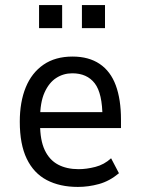

<svg xmlns="http://www.w3.org/2000/svg" viewBox="-20 -728 555 757"><path d="M287 9Q216 9 164.5 -18Q113 -45 85.5 -102Q58 -159 58 -248Q58 -326 81.5 -383.5Q105 -441 151.5 -473Q198 -505 266 -505Q330 -505 373 -476Q416 -447 436.5 -391.5Q457 -336 457 -256V-223H121V-286H401L384 -264Q384 -360 353.5 -399.5Q323 -439 265 -439Q230 -439 201.5 -420.5Q173 -402 155.5 -363Q138 -324 138 -260V-239Q138 -175 156.5 -136Q175 -97 209 -79Q243 -61 290 -61Q321 -61 356 -70Q391 -79 418 -104L449 -45Q412 -14 370.5 -2.5Q329 9 287 9ZM303 -617V-708H394V-617ZM134 -617V-708H225V-617Z"/></svg>

Font: Nunito Sans 7pt Condensed
Style: Regular
Weight: 400
Width: 3
Designer: Vernon Adams
Foundry: Vernon Adams
Version: Version 3.101;gftools[0.9.27]